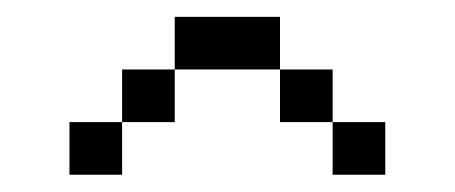

<svg xmlns="http://www.w3.org/2000/svg" viewBox="-20 -770 540 228"><path d="M437.5 -562.5V-625H375V-562.5ZM125 -625H62.5V-562.5H125ZM125 -625H187.5V-687.5H125ZM375 -625V-687.5H312.5V-625ZM187.5 -687.5H312.5V-750H187.5Z"/></svg>

Font: Unifont
Style: Regular
Weight: 500
Version: Version 15.1.04